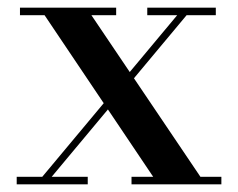

<svg xmlns="http://www.w3.org/2000/svg" viewBox="-20 -480 619 500"><path d="M322.5 0V-19.5H379L96 -440.5H32V-460H282.5V-440.5H218L502 -19.5H556.5V0ZM23.5 0V-19.5H90L441.5 -440.5H363.5V-460H542V-440.5H466L114.5 -19.5H208.5V0Z"/></svg>

Font: Bodoni Moda Medium
Style: Regular
Weight: 500
Designer: Owen Earl
Foundry: indestructible type
Version: Version 2.005